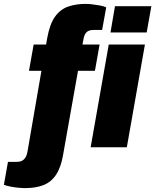

<svg xmlns="http://www.w3.org/2000/svg" viewBox="-105 -757 798 987"><path d="M24 210Q10 210 -11 208Q-32 206 -52 202Q-72 198 -85 193L-64 75H-18Q6 75 19 61.5Q32 48 36 24L108 -393H44L68 -528H132L138 -563Q151 -634 178 -671.5Q205 -709 245 -723Q285 -737 335 -737Q350 -737 370.5 -734.5Q391 -732 410.5 -728.5Q430 -725 441 -719L420 -603H377Q352 -603 340.5 -592Q329 -581 325 -560L319 -528H407L383 -393H296L219 41Q208 104 183 141.5Q158 179 118.5 194.5Q79 210 24 210ZM463 -590 486 -725H673L649 -590ZM361 0 454 -528H640L547 0Z"/></svg>

Font: Archivo SemiCondensed Black
Style: Italic
Weight: 900
Width: 4
Italic angle: -10°
Designer: Hector Gatti
Foundry: Omnibus-Type
Version: Version 2.001